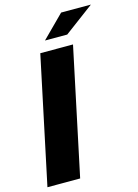

<svg xmlns="http://www.w3.org/2000/svg" viewBox="-141 -938 727 1009"><g transform="rotate(-15 222.5 -434.0)"><path d="M134 -690H312L166 0H-12ZM295 -868H457L296 -748H175Z"/></g></svg>

Font: Decalotype Black Italic
Style: Regular
Weight: 900
Italic angle: -12°
Designer: Alfredo Marco Pradil
Foundry: Alfredo Marco Pradil
Version: Version 1.0